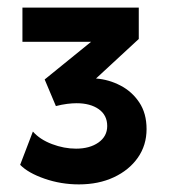

<svg xmlns="http://www.w3.org/2000/svg" viewBox="-20 -836 452 505"><path d="M187.5 -351Q140.5 -351 97.2 -366Q54 -381 33 -402.5L66.5 -490Q85 -469 116.8 -457Q148.5 -445 180 -445Q216 -445 239 -461.2Q262 -477.5 262 -504.5Q262 -533 239.8 -548.8Q217.5 -564.5 181.5 -564.5Q170.5 -564.5 156.5 -562.8Q142.5 -561 127 -557L97.5 -627L219.5 -726H39V-816H345V-733.5L232.5 -629.5Q266 -627 296.5 -611.2Q327 -595.5 346.2 -566.8Q365.5 -538 365.5 -496.5Q365.5 -454 342.5 -421.2Q319.5 -388.5 279.5 -369.8Q239.5 -351 187.5 -351Z"/></svg>

Font: Geologica
Style: Bold
Weight: 700
Designer: Sindre Bremnes, Frode Helland
Foundry: Monokrom Skriftforlag AS
Version: Version 1.010; ttfautohint (v1.8.4.7-5d5b);gftools[0.9.28]